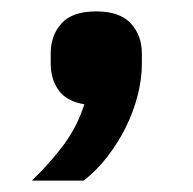

<svg xmlns="http://www.w3.org/2000/svg" viewBox="-20 -174 338 337"><path d="M149 -154Q190 -154 209.5 -133Q229 -112 229 -80V-62Q229 -35 221.5 -6Q214 23 200.5 50Q187 77 168.5 101Q150 125 127 143H36Q70 110 93 78.5Q116 47 128 9Q97 4 83 -15.5Q69 -35 69 -62V-80Q69 -112 88 -133Q107 -154 149 -154Z"/></svg>

Font: IBM Plex Sans Thai Looped SemiBold
Style: Regular
Weight: 600
Designer: Mike Abbink, Paul van der Laan, Pieter van Rosmalen, Ben Mitchell, Mark Frömberg
Foundry: Bold Monday
Version: Version 1.1